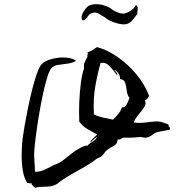

<svg xmlns="http://www.w3.org/2000/svg" viewBox="-20 -895 840 918"><path d="M792 -275Q788 -274 771.5 -271Q755 -268 744 -266Q725 -264 710 -251.5Q695 -239 678 -237Q674 -236 668.5 -237Q663 -238 659 -239Q654 -240 653 -240H652Q644 -239 622 -237.5Q600 -236 571 -237Q567 -236 565 -235Q563 -234 561 -232Q558 -230 554.5 -228.5Q551 -227 543 -229Q541 -207 526.5 -199.5Q512 -192 492 -178Q484 -172 478.5 -163Q473 -154 464 -147Q460 -143 453 -141Q446 -139 441 -135Q416 -115 381.5 -95.5Q347 -76 313.5 -57Q280 -38 255 -17Q236 -6 220 -4Q204 -2 190 -2Q180 -2 170 -1.5Q160 -1 150 3Q143 0 136.5 -7Q130 -14 130 -20Q126 -18 121.5 -18.5Q117 -19 112 -20Q111 -20 110 -20Q95 -44 89 -80Q83 -116 83.5 -156Q84 -196 88 -232Q91 -255 97.5 -293Q104 -331 113 -375Q122 -419 132.5 -461.5Q143 -504 154 -536.5Q165 -569 175 -583Q185 -597 207 -606Q229 -615 255.5 -618.5Q282 -622 306 -618.5Q330 -615 344 -604Q324 -593 300.5 -590.5Q277 -588 256.5 -584.5Q236 -581 225 -568Q215 -556 204.5 -521Q194 -486 184 -438.5Q174 -391 165.5 -340Q157 -289 151.5 -245Q146 -201 144 -175Q143 -159 143.5 -145Q144 -131 145 -118Q146 -107 146.5 -96.5Q147 -86 147 -74Q168 -73 185.5 -80.5Q203 -88 219 -96Q227 -100 234 -104Q241 -108 248 -110Q265 -116 284 -130.5Q303 -145 322 -160.5Q341 -176 357 -184Q358 -185 362 -187Q369 -191 379.5 -195.5Q390 -200 398 -198Q408 -210 422.5 -218Q437 -226 444 -240Q443 -242 430.5 -231Q418 -220 413 -215Q410 -217 417 -225Q424 -233 432 -240Q437 -244 440 -247Q443 -250 444 -252Q420 -265 397 -278.5Q374 -292 359 -314Q357 -359 359 -407Q361 -455 366.5 -497.5Q372 -540 382 -568Q380 -586 384.5 -596.5Q389 -607 395 -618Q397 -621 398 -622Q397 -626 398 -632Q399 -635 399.5 -638Q400 -641 398 -645Q412 -649 421 -654.5Q430 -660 444 -670Q495 -656 544.5 -621Q594 -586 633.5 -538Q673 -490 693 -436Q689 -430 685 -424Q681 -418 673 -416Q680 -399 670 -383.5Q660 -368 647 -353Q638 -342 630.5 -331.5Q623 -321 620 -310Q636 -306 656.5 -307.5Q677 -309 697 -312Q710 -313 720.5 -314Q731 -315 738 -314Q751 -313 765 -307.5Q779 -302 786 -300Q785 -295 786 -292.5Q787 -290 789 -288Q791 -286 792.5 -283.5Q794 -281 792 -275ZM599 -427Q588 -441 586 -461Q584 -481 579 -498Q574 -515 554 -517Q555 -533 544.5 -546.5Q534 -560 526 -560Q526 -560 531 -555Q536 -550 539.5 -544.5Q543 -539 539 -537Q536 -540 533 -544Q530 -548 527 -552Q515 -568 499.5 -583Q484 -598 461 -594Q446 -542 435.5 -482Q425 -422 429 -348Q449 -338 472.5 -333Q496 -328 520 -323Q531 -333 544.5 -349Q558 -365 563 -382Q576 -379 585.5 -396Q595 -413 599 -427ZM630 -871Q638 -865 638.5 -856.5Q639 -848 637 -840Q636 -832 636 -828Q625 -812 611.5 -796.5Q598 -781 579 -779Q566 -777 542 -783Q518 -789 500 -799Q495 -802 491 -805Q487 -808 483 -811Q467 -821 454 -828.5Q441 -836 429 -835Q421 -834 413.5 -829.5Q406 -825 400 -818Q399 -813 391 -805Q383 -797 374 -798Q368 -809 371 -819.5Q374 -830 378 -837Q388 -854 397.5 -862.5Q407 -871 426 -874Q446 -877 467 -872Q488 -867 508 -856Q520 -845 539.5 -837Q559 -829 573 -830Q586 -832 603 -842.5Q620 -853 630 -871Z"/></svg>

Font: Yuji Boku
Style: Regular
Weight: 400
Designer: Kataoka Yuji
Foundry: Kinuta Font Factory
Version: Version 3.002